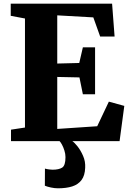

<svg xmlns="http://www.w3.org/2000/svg" viewBox="-20 -763 702 1038"><path d="M115 -73.5V-663L38 -677.5V-743H586L599.5 -565.5H521.5L484.5 -669L289.5 -680V-419.5L408.5 -422.5L428 -507H494V-253.5H428L409.5 -344.5L289.5 -347V-66L505.5 -80.5L568.5 -213.5L652 -190.5L626.5 0H39.5V-62ZM293.5 255Q276 255 255.8 250.8Q235.5 246.5 222.5 241L223 148.5Q233.5 151.5 245.8 153Q258 154.5 264 154.5Q298 154.5 316 143.2Q334 132 334 86.5Q334 69 328.2 50.8Q322.5 32.5 315 18.8Q307.5 5 302 0H351H371Q382 7 399 28.2Q416 49.5 429.2 79.8Q442.5 110 440.5 144Q439 186 420.8 210.2Q402.5 234.5 370.5 244.8Q338.5 255 293.5 255Z"/></svg>

Font: Merriweather 28pt Black
Style: Regular
Weight: 900
Version: Version 2.100